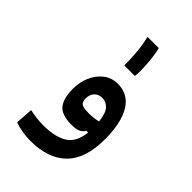

<svg xmlns="http://www.w3.org/2000/svg" viewBox="-262 -769 1109 1109"><g transform="rotate(45 293.0 -214.5)"><path d="M208 237.3Q173.3 237.3 138.4 231.4Q103.5 225.6 78.1 214.8L85.4 108.4Q114.3 114.3 140.4 117.7Q166.5 121.1 199.2 121.1Q290 121.1 345 88.6Q399.9 56.2 409.7 -32.7H395Q385.7 -15.1 366.7 -5.6Q347.7 3.9 311 3.9Q228 3.9 198.2 -34.7Q168.5 -73.2 168.5 -149.9Q168.5 -204.1 189 -250.5Q209.5 -296.9 246.3 -325.2Q283.2 -353.5 332 -353.5Q418.5 -353.5 462.4 -280Q506.3 -206.5 506.3 -73.7Q506.3 84.5 429.4 160.9Q352.5 237.3 208 237.3ZM409.2 -122.6Q402.3 -184.6 379.9 -208.5Q357.4 -232.4 327.1 -232.4Q295.9 -232.4 278.1 -212.9Q260.3 -193.4 260.3 -162.1Q260.3 -135.3 273.9 -124.5Q287.6 -113.8 332.5 -113.8Q353.5 -113.8 371.3 -116Q389.2 -118.2 409.2 -122.6ZM283.7 -454.6Q283.7 -506.8 278.6 -561.8Q273.4 -616.7 261.7 -666H353.5Q361.8 -634.3 366.2 -594.2Q370.6 -554.2 371.6 -516.6Q372.1 -507.3 372.1 -498.5Q372.1 -473.1 369.6 -454.6Z"/></g></svg>

Font: CaskaydiaCove NF SemiBold
Style: Regular
Weight: 600
Designer: Aaron Bell
Foundry: Saja Typeworks
Version: Version 2111.001; VTT 6.35;Nerd Fonts 3.2.1